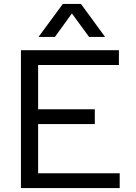

<svg xmlns="http://www.w3.org/2000/svg" viewBox="-20 -952 690 972"><path d="M86 0V-698H582V-623H173V-399H460V-324H173V-75H586V0ZM175 -765 298 -932H390L512 -765H431L344 -884L258 -765Z"/></svg>

Font: Azeret Mono Thin Light
Style: Regular
Weight: 300
Version: Version 1.002